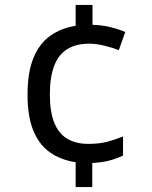

<svg xmlns="http://www.w3.org/2000/svg" viewBox="-20 -744 612 774"><path d="M353 -644Q391 -643 425.5 -634.5Q460 -626 485 -615L459 -542Q433 -552 400 -560Q367 -568 340 -568Q286 -568 250.5 -545.5Q215 -523 198 -477.5Q181 -432 181 -363Q181 -294 198.5 -250Q216 -206 250.5 -185Q285 -164 336 -164Q380 -164 412.5 -172.5Q445 -181 476 -194V-117Q449 -104 420 -96.5Q391 -89 352 -87V10H285V-90Q226 -99 182.5 -129Q139 -159 115 -216Q91 -273 91 -362Q91 -453 115 -511Q139 -569 183 -600Q227 -631 285 -640V-724H353Z"/></svg>

Font: Noto Sans Gurmukhi
Style: Regular
Weight: 400
Designer: Jelle Bosma - Monotype Design Team
Foundry: Monotype Imaging Inc.
Version: Version 2.003